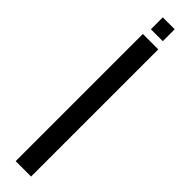

<svg xmlns="http://www.w3.org/2000/svg" viewBox="-321 -885 854 854"><g transform="rotate(45 106.5 -457.5)"><path d="M58 0V-800H155V0ZM68.5 -840V-915H143.5V-840Z"/></g></svg>

Font: Big Shoulders Stencil Text SemiBold
Style: Regular
Weight: 600
Designer: Patric King
Foundry: XO Type Co
Version: Version 1.000